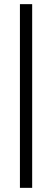

<svg xmlns="http://www.w3.org/2000/svg" viewBox="-20 -733 250 925"><path d="M135 172V-713H76V172Z"/></svg>

Font: Asana Math
Style: Regular
Weight: 400
Version: Version 000.958